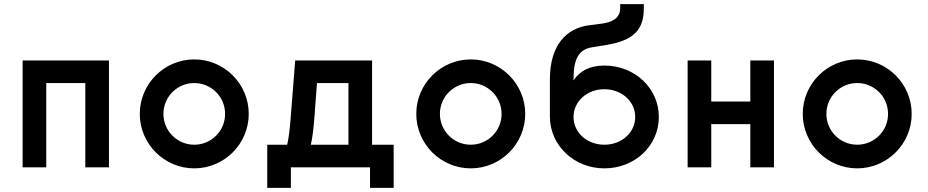

<svg xmlns="http://www.w3.org/2000/svg" viewBox="-20 -814 4515 934"><path d="M90 0H205V-410H395V0H510V-520H90Z M925 -110C842 -110 775 -177 775 -260C775 -343 842 -410 925 -410C1008 -410 1075 -343 1075 -260C1075 -177 1008 -110 925 -110ZM660 -260C660 -114 779 5 925 5C1071 5 1190 -114 1190 -260C1190 -406 1071 -525 925 -525C779 -525 660 -406 660 -260Z M1895 -110H1790V-520H1416L1393 -228C1389 -179 1384 -141 1377 -110H1280V100H1395V0H1780V100H1895ZM1492 -110C1499 -140 1504 -177 1508 -224L1522 -410H1675V-110Z M2270 -110C2187 -110 2120 -177 2120 -260C2120 -343 2187 -410 2270 -410C2353 -410 2420 -343 2420 -260C2420 -177 2353 -110 2270 -110ZM2005 -260C2005 -114 2124 5 2270 5C2416 5 2535 -114 2535 -260C2535 -406 2416 -525 2270 -525C2124 -525 2005 -406 2005 -260Z M2655 -428V-245C2656 -106 2773 5 2920 5C3068 5 3185 -105 3185 -245C3185 -385 3068 -495 2920 -495C2847 -495 2800 -468 2770 -423V-428C2770 -524 2793 -573 2860 -584L2928 -595C3063 -617 3112 -669 3112 -774V-794H2997V-774C2997 -734 2970 -707 2907 -699L2845 -691C2735 -677 2655 -594 2655 -428ZM2770 -245C2770 -321 2836 -380 2920 -380C3004 -380 3070 -321 3070 -245C3070 -169 3004 -110 2920 -110C2836 -110 2770 -169 2770 -245Z M3325 0H3440V-210H3630V0H3745V-520H3630V-320H3440V-520H3325Z M4150 -110C4067 -110 4000 -177 4000 -260C4000 -343 4067 -410 4150 -410C4233 -410 4300 -343 4300 -260C4300 -177 4233 -110 4150 -110ZM3885 -260C3885 -114 4004 5 4150 5C4296 5 4415 -114 4415 -260C4415 -406 4296 -525 4150 -525C4004 -525 3885 -406 3885 -260Z"/></svg>

Font: Grotesk 03
Style: Bold
Weight: 500
Designer: Frank Adebiaye, contributions by Jérémy Landes, Ariel Martín Pérez
Foundry: Velvetyne Type Foundry
Version: Version 3.000;Glyphs 3.1.2 (3150)